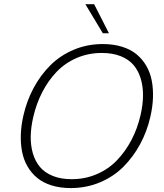

<svg xmlns="http://www.w3.org/2000/svg" viewBox="-20 -912 802 938"><path d="M482.4 -749.5 397 -891.6H439.9L512.2 -749.5ZM325.2 6.8Q273.4 6.8 231.7 -6.3Q189.9 -19.5 161.4 -43.2Q132.8 -66.9 114 -99.6Q95.2 -132.3 87.6 -172.1Q80.1 -211.9 81.8 -256.6Q83.5 -301.3 94.7 -349.1Q110.8 -419.9 144 -481.9Q177.2 -543.9 225.3 -592.3Q273.4 -640.6 339.6 -668.7Q405.8 -696.8 481.9 -696.8Q534.2 -696.8 576.4 -683.6Q618.7 -670.4 647.2 -646.7Q675.8 -623 694.8 -590.3Q713.9 -557.6 721.4 -517.8Q729 -478 727.3 -433.3Q725.6 -388.7 714.4 -340.8Q698.2 -270 664.8 -208Q631.3 -146 583.3 -97.7Q535.2 -49.3 468.5 -21.2Q401.9 6.8 325.2 6.8ZM329.6 -36.6Q396 -36.6 453.1 -61.3Q510.3 -85.9 551.8 -129.4Q593.3 -172.9 622.3 -228.3Q651.4 -283.7 666.5 -349.1Q678.2 -399.4 678.7 -444.1Q679.2 -488.8 667.7 -527.3Q656.2 -565.9 632.8 -593.8Q609.4 -621.6 569.8 -637.5Q530.3 -653.3 477.5 -653.3Q411.6 -653.3 354.5 -628.7Q297.4 -604 256.1 -560.5Q214.8 -517.1 186.3 -461.4Q157.7 -405.8 142.6 -340.8Q130.9 -290.5 130.1 -245.8Q129.4 -201.2 140.6 -162.6Q151.9 -124 175.3 -96.2Q198.7 -68.4 238 -52.5Q277.3 -36.6 329.6 -36.6Z"/></svg>

Font: HK Grotesk Light Legacy Italic
Style: Regular
Weight: 300
Italic angle: -13°
Designer: Alfredo Marco Pradil
Foundry: Hanken Design Co.
Version: Version 2.022;PS 002.022;hotconv 1.0.88;makeotf.lib2.5.64775